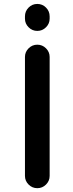

<svg xmlns="http://www.w3.org/2000/svg" viewBox="-20 -982 375 980"><path d="M107.4 -886.7V-898.4Q107.4 -924.8 126 -943.4Q144.5 -961.9 170.4 -961.9Q196.3 -961.9 214.8 -943.4Q233.4 -924.8 233.4 -898.4V-886.7Q233.4 -861.3 214.8 -842.8Q196.3 -824.2 170.4 -824.2Q144.5 -824.2 126 -842.8Q107.4 -861.3 107.4 -886.7ZM107.4 -84V-691.4Q107.4 -716.8 126 -735.4Q144.5 -753.9 170.4 -753.9Q196.3 -753.9 214.8 -735.4Q233.4 -716.8 233.4 -691.4V-84Q233.4 -58.6 214.8 -40Q196.3 -21.5 170.4 -21.5Q144.5 -21.5 126 -40Q107.4 -58.6 107.4 -84Z"/></svg>

Font: Gen Jyuu GothicX Medium
Style: Regular
Weight: 500
Designer: Ryoko NISHIZUKA (kana &amp; ideographs); Paul D. Hunt (Latin, Greek &amp; Cyrillic); Wenlong ZHANG (bopomofo); Sandoll C
Version: Version 1.058.20140828